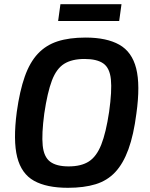

<svg xmlns="http://www.w3.org/2000/svg" viewBox="-20 -882 716 915"><path d="M388 -703Q488 -703 548.5 -669Q609 -635 629 -556Q649 -477 630 -341Q617 -239 592 -170.5Q567 -102 529 -61.5Q491 -21 435.5 -4Q380 13 304 13Q202 13 142 -20.5Q82 -54 62 -133Q42 -212 60 -349Q74 -449 98 -517Q122 -585 160.5 -626Q199 -667 254.5 -685Q310 -703 388 -703ZM383 -601Q323 -601 286 -578Q249 -555 227.5 -498.5Q206 -442 191 -341Q178 -243 183.5 -188.5Q189 -134 219 -111.5Q249 -89 307 -89Q367 -89 403.5 -112.5Q440 -136 462.5 -192.5Q485 -249 500 -349Q514 -449 508.5 -503.5Q503 -558 472.5 -579.5Q442 -601 383 -601ZM559 -862 548 -782H257L268 -862Z"/></svg>

Font: Exo 2 SemiBold
Style: Italic
Weight: 600
Italic angle: -8°
Designer: Natanael Gama
Foundry: Natanael Gama
Version: Version 2.010